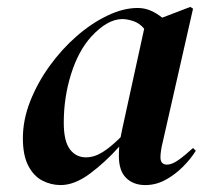

<svg xmlns="http://www.w3.org/2000/svg" viewBox="-20 -519 599 554"><path d="M155 15Q127 15 102 2Q77 -11 61.5 -41Q46 -71 46 -120Q46 -173 67 -226.5Q88 -280 123 -328.5Q158 -377 201 -414.5Q244 -452 290 -474Q336 -496 377 -496Q397 -496 414.5 -488.5Q432 -481 448 -468L529 -499L537 -494L450 -111Q443 -83 443 -65Q443 -44 462 -44Q476 -44 494.5 -57Q513 -70 537 -92L545 -84Q530 -60 507.5 -37.5Q485 -15 457.5 0Q430 15 399 15Q365 15 344 -5.5Q323 -26 323 -69Q323 -83 324 -96Q284 -51 239.5 -18Q195 15 155 15ZM164 -165Q164 -112 181.5 -88.5Q199 -65 228 -65Q252 -65 276 -80Q300 -95 328 -123Q330 -135 333 -148L396 -436Q383 -452 365 -458Q347 -464 333 -464Q290 -464 243 -413Q206 -372 185 -305Q164 -238 164 -165Z"/></svg>

Font: DeepMind Serif Display
Style: Italic
Weight: 400
Italic angle: -12°
Designer: Frank Grießhammer / Modifications: Colophon Foundry
Foundry: Colophon Foundry
Version: Version 5.003; ttfautohint (v1.8.2)